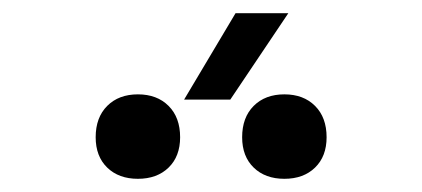

<svg xmlns="http://www.w3.org/2000/svg" viewBox="-20 -920 640 291"><path d="M259 -769 337 -900H417L329 -769ZM411 -649Q382 -649 364.5 -666Q347 -683 347 -712Q347 -742 364.5 -759.5Q382 -777 411 -777Q440 -777 457.5 -759.5Q475 -742 475 -712Q475 -683 457.5 -666Q440 -649 411 -649ZM189 -649Q160 -649 142.5 -666Q125 -683 125 -712Q125 -742 142.5 -759.5Q160 -777 189 -777Q218 -777 235.5 -759.5Q253 -742 253 -712Q253 -683 235.5 -666Q218 -649 189 -649Z"/></svg>

Font: NKDuy Mono
Style: Regular
Weight: 400
Monospace: yes
Designer: NKDuy
Foundry: NKDuy
Version: Version 2.251; ttfautohint (v1.8.4.7-5d5b)